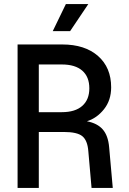

<svg xmlns="http://www.w3.org/2000/svg" viewBox="-20 -930 640 950"><path d="M67 0V-710H288Q400 -710 465 -653Q530 -596 530 -498Q530 -434 494.5 -389.5Q459 -345 410 -330Q462 -320 488.5 -289.5Q515 -259 520 -202L538 0H433L417 -182Q413 -235 387.5 -256Q362 -277 296 -277H172V0ZM172 -375H286Q352 -375 387 -406Q422 -437 422 -493Q422 -550 387 -580.5Q352 -611 286 -611H172ZM241 -776 306 -910H417L327 -776Z"/></svg>

Font: Geist Mono Medium
Style: Regular
Weight: 500
Monospace: yes
Designer: Basement.studio, Andrés Briganti, Mateo Zaragoza
Foundry: Basement.studio, Vercel, Andrés Briganti, Guido Ferreyra, Mateo Zaragoza
Version: Version 1.500; ttfautohint (v1.8.4.7-5d5b)